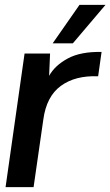

<svg xmlns="http://www.w3.org/2000/svg" viewBox="-20 -770 454 790"><path d="M279.8 -591.8H196.8L307.1 -750H414.1ZM397.9 -556.2 383.8 -456.1Q289.6 -460 230.2 -416.5Q170.9 -373 158.2 -277.8L118.2 0H2.9L81.1 -549.8H186L182.1 -458Q206.1 -501 259 -529.5Q312 -558.1 397.9 -556.2Z"/></svg>

Font: Oakes Grotesk
Style: Medium Italic
Weight: 500
Designer: Samuel Oakes
Foundry: Samuel Oakes
Version: Version 1.0 | wf-rip DC20170320